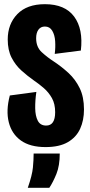

<svg xmlns="http://www.w3.org/2000/svg" viewBox="-20 -692 433 919"><path d="M198 12Q124 12 80 -19.5Q36 -51 22 -107Q8 -163 27 -235L154 -252Q148 -211 148.5 -174Q149 -137 161 -114Q173 -91 201 -91Q244 -91 244 -155Q244 -195 228.5 -222.5Q213 -250 190 -270Q167 -290 142 -307Q112 -328 83 -354Q54 -380 35.5 -416Q17 -452 17 -503Q17 -577 63 -624.5Q109 -672 195 -672Q291 -672 335 -612.5Q379 -553 367 -450L242 -434Q246 -465 244 -495Q242 -525 230 -545Q218 -565 195 -565Q175 -565 164 -550Q153 -535 153 -509Q153 -467 179.5 -442.5Q206 -418 237 -398Q275 -373 308 -342.5Q341 -312 361.5 -270Q382 -228 382 -168Q382 -116 363.5 -75.5Q345 -35 304.5 -11.5Q264 12 198 12ZM113 207Q134 147 137.5 110Q141 73 141 43H266Q266 101 250 140.5Q234 180 216 207Z"/></svg>

Font: Bricolage Grotesque 96pt Condensed Bricolage Grotesque 48pt Condensed Regular
Style: Bold
Weight: 700
Width: 3
Designer: Mathieu Triay
Foundry: Atelier Triay
Version: Version 1.001; ttfautohint (v1.8.4.7-5d5b);gftools[0.9.33.de